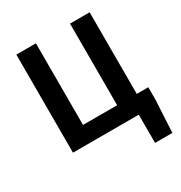

<svg xmlns="http://www.w3.org/2000/svg" viewBox="-216 -892 1182 1256"><g transform="rotate(-30 375.5 -264.0)"><path d="M588.3 213.2V0H91.3V-740.8H239V-124.3H496.7V-740.8H644.9V-124.3H732.1V-32.5L719.1 213.2Z"/></g></svg>

Font: Noto Sans TC
Style: Regular
Weight: 100
Designer: Ryoko NISHIZUKA 西塚涼子 (kana, bopomofo & ideographs); Paul D. Hunt (Latin, Greek & Cyrillic); Sandoll Communications 산돌커뮤니
Foundry: Adobe
Version: Version 2.004;hotconv 1.0.118;makeotfexe 2.5.65603